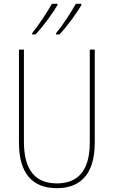

<svg xmlns="http://www.w3.org/2000/svg" viewBox="-20 -973 594 1003"><path d="M405 -946V-953H376C355 -915 308 -841 273 -800V-793H290C330 -833 385 -911 405 -946ZM280 -946V-953H251C230 -915 184 -844 148 -800V-793H165C205 -833 260 -911 280 -946ZM475 -228V-714H449V-228C449 -72 379 -15 277 -15C169 -15 105 -79 105 -232V-714H79V-228C79 -66 150 10 277 10C390 10 475 -52 475 -228Z"/></svg>

Font: Noto Sans Arabic UI Cn Th
Style: Regular
Weight: 100
Width: 3
Designer: Monotype Design Team, Nadine Chahine and Nizar Qandah
Foundry: Monotype Imaging Inc.
Version: Version 2.010